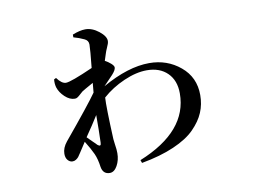

<svg xmlns="http://www.w3.org/2000/svg" viewBox="-73 -701 1146 871"><g transform="rotate(-10 500.0 -265.5)"><path d="M332 -70.3Q348.6 -56.6 348.6 -78.1Q349.6 -92.8 350.1 -137.7Q350.6 -182.6 350.6 -204.1Q325.2 -163.1 290 -112.3Q297.9 -103.5 313.5 -88.9Q329.1 -74.2 332 -70.3ZM431.6 -439.5Q445.3 -432.6 458 -421.4Q470.7 -410.2 470.7 -402.3Q470.7 -390.6 453.1 -371.1Q439.5 -357.4 410.2 -326.2Q530.3 -394.5 627.9 -394.5Q710 -394.5 770.5 -344.2Q831.1 -293.9 831.1 -211.9Q831.1 -168.9 815.4 -131.8Q799.8 -94.7 765.1 -59.6Q730.5 -24.4 667.5 2.9Q604.5 30.3 517.6 45.9L512.7 32.2Q741.2 -60.5 741.2 -235.4Q741.2 -294.9 706.1 -329.6Q670.9 -364.3 611.3 -364.3Q562.5 -364.3 505.4 -339.4Q448.2 -314.5 404.3 -275.4Q401.4 -234.4 408.2 -83Q409.2 -72.3 411.1 -58.6Q413.1 -44.9 414.1 -35.6Q415 -26.4 415 -17.6Q415 14.6 400.9 40Q386.7 65.4 366.2 65.4Q335 65.4 329.1 31.2Q324.2 -5.9 313 -30.8Q301.8 -55.7 278.3 -93.8Q273.4 -85.9 263.7 -71.3Q253.9 -56.6 249 -48.8Q241.2 -36.1 236.8 -30.8Q232.4 -25.4 225.1 -20.5Q217.8 -15.6 209 -15.6Q196.3 -15.6 187 -26.4Q177.7 -37.1 177.7 -55.7Q177.7 -83 199.2 -109.4Q322.3 -257.8 356.4 -306.6L360.4 -350.6Q314.5 -325.2 307.6 -320.3Q302.7 -316.4 294.9 -309.1Q287.1 -301.8 281.2 -297.9Q275.4 -293.9 268.6 -293.9Q245.1 -293.9 223.1 -314.5Q201.2 -335 193.4 -359.4Q188.5 -377 190.4 -396.5L200.2 -401.4Q221.7 -372.1 241.2 -372.1Q263.7 -372.1 367.2 -418Q376 -502 376 -524.4Q376 -543.9 357.4 -551.8Q335 -562.5 309.6 -569.3V-582Q343.8 -595.7 369.1 -595.7Q400.4 -595.7 430.7 -571.8Q460.9 -547.9 460.9 -526.4Q460.9 -520.5 458.5 -513.2Q456.1 -505.9 450.7 -494.1Q445.3 -482.4 442.4 -472.7Q437.5 -459 431.6 -439.5Z"/></g></svg>

Font: GenYoMin TW TTF SemiBold
Style: Regular
Weight: 600
Version: Version 1.300